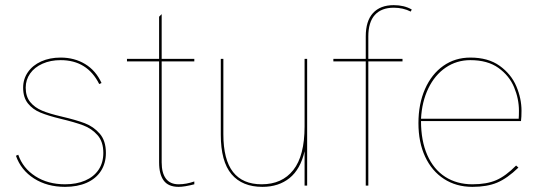

<svg xmlns="http://www.w3.org/2000/svg" viewBox="-20 -722 2117 747"><path d="M42 -116 51 -120Q69 -67.5 117.8 -36.2Q166.5 -5 233 -5Q277.5 -5 311.2 -19.5Q345 -34 363.5 -61.5Q382 -89 382 -127Q382 -171 359.2 -196.5Q336.5 -222 304 -234.2Q271.5 -246.5 215 -260Q167.5 -271.5 137.2 -284Q107 -296.5 88.5 -319.8Q70 -343 70 -381Q70 -414.5 88.5 -441.2Q107 -468 140.2 -483Q173.5 -498 216 -498Q269.5 -498 311.2 -472.8Q353 -447.5 375 -399L366 -395Q319.5 -488 216 -488Q176.5 -488 145.5 -474.2Q114.5 -460.5 97.2 -436Q80 -411.5 80 -381Q80 -346.5 97.5 -325Q115 -303.5 143.8 -291.5Q172.5 -279.5 218 -269Q276 -255.5 310 -242.5Q344 -229.5 368 -202Q392 -174.5 392 -127Q392 -87 372.8 -57Q353.5 -27 317.5 -11Q281.5 5 233 5Q163.5 5 112.5 -27.5Q61.5 -60 42 -116Z M599 -90V-483H474V-493H599V-657L609 -667V-493H736V-483H609V-90Q609 -49 625.5 -27Q642 -5 675 -5Q704.5 -5 736 -16V-5Q697.5 5 675 5Q635 5 617 -19.5Q599 -44 599 -90Z M839 -198V-493H849V-200Q849 -101 886.5 -53Q924 -5 998 -5Q1077.5 -5 1121.2 -60.5Q1165 -116 1165 -230V-493H1175V0H1165V-133.5Q1149 -63.5 1106.5 -29.2Q1064 5 1001 5Q922.5 5 880.8 -44.2Q839 -93.5 839 -198Z M1403 -483H1277V-493H1403V-580Q1403 -640.5 1431.2 -671.2Q1459.5 -702 1512 -702Q1552.5 -702 1582 -685L1578 -677Q1548 -692 1512 -692Q1464 -692 1438.5 -664Q1413 -636 1413 -580V-493H1546V-483H1413V0H1403Z M1608 -243Q1608 -317.5 1633.5 -375.5Q1659 -433.5 1704.8 -465.8Q1750.5 -498 1810 -498Q1879.5 -498 1924.2 -465.8Q1969 -433.5 1989 -386Q2009 -338.5 2009 -291Q2009 -267 2007 -251H1618Q1618 -174 1642.5 -118.5Q1667 -63 1712.2 -34Q1757.5 -5 1818 -5Q1873.5 -5 1910.5 -21Q1947.5 -37 1988 -78L1997 -70Q1953.5 -28 1914.2 -11.5Q1875 5 1818 5Q1755 5 1707.5 -25.8Q1660 -56.5 1634 -112.5Q1608 -168.5 1608 -243ZM1998 -260Q1999 -271 1999 -291Q1999 -337.5 1980.2 -382.5Q1961.5 -427.5 1919.2 -457.8Q1877 -488 1810 -488Q1756.5 -488 1714 -459Q1671.5 -430 1646.5 -378.2Q1621.5 -326.5 1618 -260Z"/></svg>

Font: HK Grotesk Thin
Style: Regular
Weight: 100
Designer: Alfredo Marco Pradil
Foundry: Hanken Design Co.
Version: Version 3.001